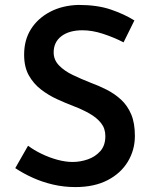

<svg xmlns="http://www.w3.org/2000/svg" viewBox="-20 -752 622 780"><path d="M482 -580Q443 -600 399 -614.5Q355 -629 315 -629Q261 -629 229.5 -605Q198 -581 198 -539Q198 -509 219.5 -486.5Q241 -464 275.5 -447.5Q310 -431 348 -416Q381 -404 413.5 -387.5Q446 -371 472 -347Q498 -323 513 -287.5Q528 -252 528 -200Q528 -143 499.5 -95.5Q471 -48 417 -20Q363 8 286 8Q240 8 196.5 -2Q153 -12 114 -29.5Q75 -47 42 -69L94 -160Q118 -142 149 -127Q180 -112 213 -103Q246 -94 275 -94Q306 -94 336.5 -104.5Q367 -115 387.5 -138Q408 -161 408 -199Q408 -230 390.5 -252Q373 -274 344 -290.5Q315 -307 281 -320Q247 -333 212 -349Q177 -365 146.5 -388.5Q116 -412 97 -446Q78 -480 78 -530Q78 -590 106 -634Q134 -678 183.5 -704Q233 -730 298 -732Q375 -732 429.5 -713.5Q484 -695 526 -669Z"/></svg>

Font: Josefin Sans Thin SemiBold
Style: Regular
Weight: 600
Version: Version 2.000